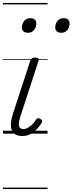

<svg xmlns="http://www.w3.org/2000/svg" viewBox="-20 -905 491 1300"><path d="M131 16Q103 16 85.5 6Q68 -4 60 -23.5Q52 -43 54 -70.5Q56 -98 67 -133L185 -494Q190 -506 196.5 -510.5Q203 -515 218 -515Q232 -515 238.5 -509.5Q245 -504 241 -494L117 -113Q109 -87 108 -68.5Q107 -50 114.5 -40.5Q122 -31 138 -31Q154 -31 170 -40.5Q186 -50 200 -64.5Q214 -79 223 -94Q228 -101 235 -104Q242 -107 253 -100Q264 -94 265 -86.5Q266 -79 261 -71Q249 -52 230 -31.5Q211 -11 186.5 2.5Q162 16 131 16ZM168 -683Q151 -683 139.5 -692Q128 -701 128 -719Q128 -743 143 -762.5Q158 -782 186 -782Q203 -782 214.5 -773Q226 -764 226 -745Q226 -722 211 -702.5Q196 -683 168 -683ZM394 -683Q376 -683 365 -692Q354 -701 354 -719Q354 -743 368.5 -762.5Q383 -782 411 -782Q429 -782 440 -773Q451 -764 451 -745Q451 -722 436.5 -702.5Q422 -683 394 -683ZM0 365H302V375H0ZM0 -20H302V0H0ZM0 -505H302V-500H0ZM0 -885H302V-875H0Z"/></svg>

Font: Playwrite DK Loopet Guides
Style: Regular
Weight: 400
Designer: Veronika Burian, José Scaglione
Foundry: TypeTogether
Version: Version 1.003